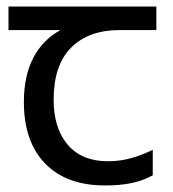

<svg xmlns="http://www.w3.org/2000/svg" viewBox="-20 -557 530 587"><path d="M301 10Q183 10 118 -57Q53 -124 53 -245Q53 -325 82 -380.5Q111 -436 165 -465H6V-537H458V-465H345Q251 -465 197.5 -411.5Q144 -358 144 -252Q144 -165 187 -114.5Q230 -64 310 -64Q347 -64 381 -73.5Q415 -83 447 -99V-21Q418 -5 383 2.5Q348 10 301 10Z"/></svg>

Font: lkannada05
Style: Book
Weight: 400
Designer: Jelle Bosma - Monotype Design Team
Foundry: Monotype Imaging Inc.
Version: Version 2.003